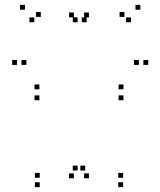

<svg xmlns="http://www.w3.org/2000/svg" viewBox="-20 -760 660 790"><path d="M488 -347.5V-367.5H468V-347.5ZM488 -392.5V-412.5H468V-392.5ZM142 -392.5V-412.5H122V-392.5ZM142 -347.5V-367.5H122V-347.5ZM486.5 10V-10H466.5V10ZM486.5 -28.5V-48.5H466.5V-28.5ZM330.5 -58.5V-78.5H310.5V-58.5ZM346 -26.5V-46.5H326V-26.5ZM346 -688.5V-708.5H326V-688.5ZM336.5 -668.5V-688.5H316.5V-668.5ZM519 -668.5V-688.5H499V-668.5ZM492 -690.5V-710.5H472V-690.5ZM551.5 -493V-513H531.5V-493ZM590 -493V-513H570V-493ZM557.5 -720V-740H537.5V-720ZM82.5 -720V-740H62.5V-720ZM50 -493V-513H30V-493ZM88.5 -493V-513H68.5V-493ZM148 -690.5V-710.5H128V-690.5ZM121 -668.5V-688.5H101V-668.5ZM299.5 -668.5V-688.5H279.5V-668.5ZM284 -688.5V-708.5H264V-688.5ZM284 -26.5V-46.5H264V-26.5ZM299.5 -58.5V-78.5H279.5V-58.5ZM143.5 -28.5V-48.5H123.5V-28.5ZM143.5 10V-10H123.5V10Z"/></svg>

Font: Monaspace Xenon Dots Var
Style: Regular
Weight: 400
Designer: Riley Cran and the Lettermatic Team
Version: Version 1.100 (Monaspace Xenon Dots)